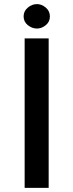

<svg xmlns="http://www.w3.org/2000/svg" viewBox="-20 -915 357 935"><path d="M100 -728H217V0H100ZM95 -835Q95 -861 115.5 -878Q136 -895 160 -895Q183 -895 203 -878Q223 -861 223 -835Q223 -809 203 -792.5Q183 -776 160 -776Q136 -776 115.5 -792.5Q95 -809 95 -835Z"/></svg>

Font: Synthetic SemiBold
Style: Regular
Weight: 600
Designer: Santiago Orozco
Foundry: Typemade
Version: Version 2.000; ttfautohint (v1.8.4.7-5d5b)